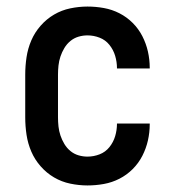

<svg xmlns="http://www.w3.org/2000/svg" viewBox="-20 -558 540 586"><path d="M247 8Q221 8 194.5 2.5Q168 -3 145 -16.5Q122 -30 104 -50.5Q86 -71 75.5 -95.5Q65 -120 61 -146.5Q57 -173 57 -200V-330Q57 -357 61 -383.5Q65 -410 75.5 -434.5Q86 -459 104 -479.5Q122 -500 145 -513.5Q168 -527 194.5 -532.5Q221 -538 247 -538Q272 -538 297 -533.5Q322 -529 344.5 -517.5Q367 -506 385 -488Q403 -470 414.5 -447.5Q426 -425 431.5 -400.5Q437 -376 437 -351Q437 -350 437 -349.5Q437 -349 437 -349H337Q337 -349 337 -349.5Q337 -350 337 -350Q337 -369 331.5 -387.5Q326 -406 314 -421Q302 -436 284 -443Q266 -450 247 -450Q233 -450 219.5 -446Q206 -442 195 -433Q184 -424 176.5 -411.5Q169 -399 164.5 -385.5Q160 -372 158.5 -358Q157 -344 157 -330V-200Q157 -186 158.5 -172Q160 -158 164.5 -144.5Q169 -131 176.5 -118.5Q184 -106 195 -97Q206 -88 219.5 -84Q233 -80 247 -80Q266 -80 284 -87Q302 -94 314 -109Q326 -124 331.5 -142.5Q337 -161 337 -180Q337 -180 337 -180.5Q337 -181 337 -181H437Q437 -181 437 -180.5Q437 -180 437 -179Q437 -154 431.5 -129.5Q426 -105 414.5 -82.5Q403 -60 385 -42Q367 -24 344.5 -12.5Q322 -1 297 3.5Q272 8 247 8Z"/></svg>

Font: Iosevka Slab Semibold
Style: Regular
Weight: 600
Monospace: yes
Designer: Belleve Invis
Foundry: Belleve Invis
Version: Version 11.1.1; ttfautohint (v1.8.3)